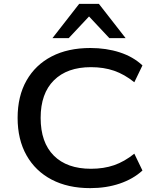

<svg xmlns="http://www.w3.org/2000/svg" viewBox="-20 -962 809 992"><path d="M446 10Q331 10 247 -34Q163 -78 117 -159.5Q71 -241 71 -353Q71 -465 117 -546Q163 -627 247 -670.5Q331 -714 447 -714Q529 -714 598.5 -691.5Q668 -669 716 -624L674 -537Q623 -578 569.5 -596.5Q516 -615 450 -615Q327 -615 258.5 -547Q190 -479 190 -353Q190 -226 258 -158Q326 -90 450 -90Q516 -90 569.5 -108.5Q623 -127 674 -168L716 -81Q668 -37 598.5 -13.5Q529 10 446 10ZM251 -765 389 -942H491L629 -765H545L440 -877L335 -765Z"/></svg>

Font: Nunito Sans 10pt SemiExpanded SemiBold
Style: Regular
Weight: 600
Width: 6
Designer: Vernon Adams
Foundry: Vernon Adams
Version: Version 3.101;gftools[0.9.27]